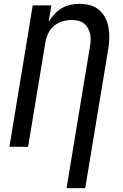

<svg xmlns="http://www.w3.org/2000/svg" viewBox="-20 -763 640 998"><path d="M423 215H326L447 -518Q450 -535 451 -552.5Q452 -570 448.5 -586Q445 -602 437 -616.5Q429 -631 416.5 -641Q404 -651 387.5 -655Q371 -659 354 -659Q330 -659 306 -652.5Q282 -646 262 -629.5Q242 -613 231 -590Q220 -567 216 -543L126 0H29L150 -735H247L233 -650Q246 -671 263 -689.5Q280 -708 301.5 -720.5Q323 -733 346.5 -738Q370 -743 393 -743Q422 -743 449 -735.5Q476 -728 496 -710.5Q516 -693 528 -669Q540 -645 544.5 -617.5Q549 -590 548 -561.5Q547 -533 542 -504Z"/></svg>

Font: Iosevka Md Ex Obl
Style: Regular
Weight: 500
Width: 7
Italic angle: -9°
Monospace: yes
Designer: Belleve Invis
Foundry: Belleve Invis
Version: Version 32.5.0; ttfautohint (v1.8.4)